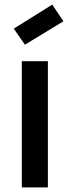

<svg xmlns="http://www.w3.org/2000/svg" viewBox="-20 -818 304 838"><path d="M189 0H75.2V-550.8H189ZM40 -692.9 208 -797.9 256.8 -725.1 88.9 -623Z"/></svg>

Font: PoppinsZ Medium
Style: Regular
Weight: 500
Designer: Ninad Kale (Devanagari), Jonny Pinhorn (Latin)
Foundry: Indian Type Foundry
Version: Version 3.002;FEAKit 1.0